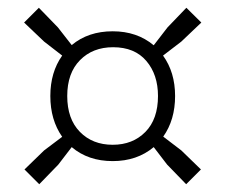

<svg xmlns="http://www.w3.org/2000/svg" viewBox="-20 -617 580 494"><path d="M81 -143 43 -181 93.5 -230 140 -265Q109.5 -308.5 109.5 -370Q109.5 -431 140 -474L93.5 -510L42 -559L80 -597L129 -546.5L164.5 -501Q207 -536.5 270 -536.5Q332.5 -536.5 375.5 -500.5L411 -546.5L459.5 -597L498 -559L446.5 -510L399.5 -474Q430.5 -431 430.5 -370Q430.5 -308.5 400 -265.5L446.5 -230L497 -181L459 -143L410 -193.5L375.5 -238.5Q332.5 -202.5 270 -202.5Q207 -202.5 164.5 -238.5L130 -193.5ZM270 -244.5Q321.5 -244.5 354 -277.5Q386.5 -310.5 386.5 -370Q386.5 -425 356.5 -460.2Q326.5 -495.5 271 -495.5Q218.5 -495.5 185.8 -462.2Q153 -429 153 -370Q153 -311 185.5 -277.8Q218 -244.5 270 -244.5Z"/></svg>

Font: Encode Sans SemiCondensed SemiCondensed Light
Style: Regular
Weight: 300
Width: 4
Designer: Multiple Designers
Foundry: Impallari Type
Version: Version 3.000; ttfautohint (v1.8.3) -l 8 -r 50 -G 200 -x 14 